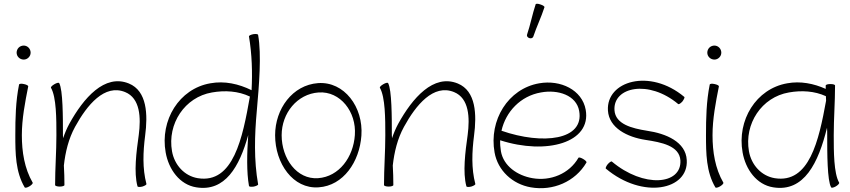

<svg xmlns="http://www.w3.org/2000/svg" viewBox="-20 -991 4553 1028"><path d="M144 -709C144 -719 140 -729 133 -736C126 -743 117 -747 107 -747C97 -747 87 -743 80 -736C73 -729 69 -719 69 -709C69 -699 73 -690 80 -683C87 -676 97 -672 107 -672C117 -672 126 -676 133 -683C140 -690 144 -699 144 -709ZM82 -538C64 -449 62 -358 62 -267C62 -170 63 -71 112 12C114 16 125 14 137 7C149 0 157 -9 155 -13C111 -89 97 -178 97 -267C97 -355 114 -442 131 -528C132 -533 122 -538 108 -541C95 -544 83 -543 82 -538Z M253 -521C282 -470 282 -354 282 -267C282 -178 275 -89 275 0C275 4 286 8 300 8C314 8 325 4 325 0C325 -35 324 -70 322 -105C330 -177 347 -248 382 -312C446 -429 540 -543 650 -498C731 -465 735 -361 723 -269C710 -177 696 -68 716 6C717 11 729 11 742 8C755 4 765 -2 764 -6C742 -90 746 -178 757 -264C772 -377 768 -504 670 -544C540 -597 427 -466 351 -328C338 -304 327 -278 318 -251C318 -256 317 -261 317 -267C317 -362 317 -510 297 -546C294 -550 283 -547 271 -540C259 -533 251 -525 253 -521Z M1313 -796C1329 -701 1332 -604 1327 -508C1258 -542 1182 -559 1106 -545C939 -516 836 -347 867 -175C883 -84 942 -2 1031 12C1185 37 1262 -98 1309 -268C1302 -169 1300 -69 1313 4C1313 9 1325 10 1339 8C1352 5 1363 0 1362 -4C1339 -134 1343 -267 1355 -398C1367 -534 1381 -697 1362 -804C1361 -809 1350 -810 1336 -808C1322 -805 1312 -800 1313 -796ZM1039 -37C967 -49 914 -108 901 -181C875 -328 969 -471 1115 -496C1184 -508 1255 -504 1318 -474C1279 -253 1230 -6 1039 -37Z M1686 12C1819 3 1905 -125 1915 -265C1926 -418 1823 -556 1683 -546C1546 -536 1453 -408 1453 -267C1453 -116 1549 22 1686 12ZM1488 -267C1488 -385 1571 -488 1686 -496C1802 -504 1889 -392 1880 -268C1872 -150 1796 -45 1683 -37C1569 -29 1488 -142 1488 -267Z M2014 -521C2043 -470 2043 -354 2043 -267C2043 -178 2036 -89 2036 0C2036 4 2047 8 2061 8C2075 8 2086 4 2086 0C2086 -35 2085 -70 2083 -105C2091 -177 2108 -248 2143 -312C2207 -429 2301 -543 2411 -498C2492 -465 2496 -361 2484 -269C2471 -177 2457 -68 2477 6C2478 11 2490 11 2503 8C2516 4 2526 -2 2525 -6C2503 -90 2507 -178 2518 -264C2533 -377 2529 -504 2431 -544C2301 -597 2188 -466 2112 -328C2099 -304 2088 -278 2079 -251C2079 -256 2078 -261 2078 -267C2078 -362 2078 -510 2058 -546C2055 -550 2044 -547 2032 -540C2020 -533 2012 -525 2014 -521Z M2835 -794C2853 -848 2878 -899 2895 -952C2897 -956 2887 -963 2874 -967C2861 -972 2849 -972 2848 -968C2830 -914 2820 -859 2802 -806C2799 -798 2805 -790 2814 -787C2823 -784 2832 -787 2835 -794ZM3120 -121C3122 -125 3114 -133 3102 -140C3090 -147 3079 -150 3077 -146C3028 -61 2928 -20 2831 -37C2750 -51 2676 -102 2662 -181C2659 -201 2657 -221 2658 -240C2906 -160 3147 -227 3116 -403C3097 -510 2981 -565 2867 -545C2700 -516 2597 -347 2628 -175C2645 -78 2724 -5 2822 12C2940 33 3060 -18 3120 -121ZM2876 -496C2968 -513 3066 -481 3081 -397C3109 -241 2887 -214 2665 -291C2688 -393 2767 -477 2876 -496Z M3224 -88C3422 78 3667 26 3657 -134C3652 -231 3547 -276 3444 -291C3363 -304 3275 -326 3270 -401C3262 -526 3454 -566 3611 -434C3615 -431 3625 -438 3634 -448C3642 -459 3647 -470 3644 -472C3459 -627 3225 -557 3235 -399C3241 -306 3338 -257 3436 -242C3521 -229 3618 -211 3623 -132C3630 -1 3426 17 3256 -126C3253 -129 3243 -122 3234 -112C3225 -101 3221 -90 3224 -88Z M3842 -709C3842 -719 3838 -729 3831 -736C3824 -743 3815 -747 3805 -747C3795 -747 3785 -743 3778 -736C3771 -729 3767 -719 3767 -709C3767 -699 3771 -690 3778 -683C3785 -676 3795 -672 3805 -672C3815 -672 3824 -676 3831 -683C3838 -690 3842 -699 3842 -709ZM3780 -538C3762 -449 3760 -358 3760 -267C3760 -170 3761 -71 3810 12C3812 16 3823 14 3835 7C3847 0 3855 -9 3853 -13C3809 -89 3795 -178 3795 -267C3795 -355 3812 -442 3829 -528C3830 -533 3820 -538 3806 -541C3793 -544 3781 -543 3780 -538Z M4473 -13C4444 -63 4444 -180 4444 -267C4444 -356 4451 -444 4451 -533C4451 -538 4440 -541 4426 -541C4413 -541 4401 -538 4401 -533C4401 -527 4401 -521 4401 -515C4337 -544 4265 -558 4195 -545C4028 -516 3925 -347 3956 -175C3972 -84 4031 -2 4120 12C4286 39 4362 -120 4408 -307C4409 -294 4409 -280 4409 -267C4409 -171 4409 -24 4430 12C4432 16 4443 14 4455 7C4467 0 4475 -9 4473 -13ZM4128 -37C4056 -49 4003 -108 3990 -181C3964 -328 4058 -471 4204 -496C4271 -508 4341 -504 4402 -476C4402 -468 4403 -460 4403 -452C4364 -237 4313 -7 4128 -37Z"/></svg>

Font: Nupuram Thin
Style: Regular
Weight: 100
Designer: Santhosh Thottingal (santhosh.thottingal@gmail.com)
Foundry: SMC
Version: Version 1.000